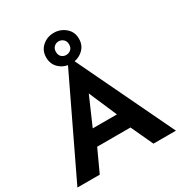

<svg xmlns="http://www.w3.org/2000/svg" viewBox="-207 -1054 1125 1198"><g transform="rotate(-30 355.5 -455.0)"><path d="M173 -159H543L526 -272H190ZM356 -473 461 -230 459 -194 549 0H711L356 -741L1 0H162L254 -200L251 -232ZM238 -800Q238 -750 272.5 -719.5Q307 -689 355 -689Q403 -689 438.5 -719.5Q474 -750 474 -800Q474 -849 438.5 -879.5Q403 -910 355 -910Q307 -910 272.5 -879.5Q238 -849 238 -800ZM308 -800Q308 -823 322 -836Q336 -849 355 -849Q374 -849 388.5 -836Q403 -823 403 -800Q403 -776 388.5 -763.5Q374 -751 355 -751Q336 -751 322 -763.5Q308 -776 308 -800Z"/></g></svg>

Font: Jost SemiBold
Style: Regular
Weight: 600
Version: Version 3.710